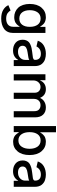

<svg xmlns="http://www.w3.org/2000/svg" viewBox="1140 -1908 983 3304"><g transform="rotate(90 1632.0 -255.5)"><path d="M300.3 215.8Q208.5 215.8 150.1 181.4Q91.8 147 68.4 92.3L159.7 54.7Q168.5 69.3 178 80.3Q187.5 91.3 203.9 104Q220.2 116.7 245.1 123.5Q270 130.4 301.3 130.4Q364.7 130.4 402.6 99.9Q440.4 69.3 440.4 7.8V-99.6H433.6Q426.8 -86.9 419.4 -76.7Q412.1 -66.4 398.4 -52.7Q384.8 -39.1 368.9 -30Q353 -21 328.6 -14.6Q304.2 -8.3 275.4 -8.3Q226.6 -8.3 185.3 -25.9Q144 -43.5 113 -76.2Q82 -108.9 64.7 -160.2Q47.4 -211.4 47.4 -274.9Q47.4 -402.8 111.3 -477.8Q175.3 -552.7 276.4 -552.7Q305.2 -552.7 330.1 -545.7Q355 -538.6 370.4 -529.3Q385.7 -520 399.7 -504.9Q413.6 -489.7 419.9 -480.2Q426.3 -470.7 434.1 -457H441.9V-545.4H546.4V12.2Q546.4 63.5 527.6 103Q508.8 142.6 475.1 166.7Q441.4 190.9 397.2 203.4Q353 215.8 300.3 215.8ZM298.8 -96.2Q367.2 -96.2 404.3 -143.8Q441.4 -191.4 441.4 -276.4Q441.4 -361.3 404.3 -411.9Q367.2 -462.4 298.8 -462.4Q229.5 -462.4 192.1 -410.4Q154.8 -358.4 154.8 -276.4Q154.8 -193.8 192.1 -145Q229.5 -96.2 298.8 -96.2Z M847.2 12.2Q766.6 12.2 714.8 -32Q663.1 -76.2 663.1 -154.3Q663.1 -189.9 675.3 -217.5Q687.5 -245.1 706.3 -261.7Q725.1 -278.3 754.4 -290Q783.7 -301.8 810.1 -307.1Q836.4 -312.5 872.1 -316.9Q958 -326.7 972.2 -330.1Q1003.4 -337.4 1008.3 -356Q1009.8 -360.4 1009.8 -366.7V-369.1Q1009.8 -416 983.4 -441.4Q957 -466.8 906.2 -466.8Q856.4 -466.8 824.5 -445.1Q792.5 -423.3 779.3 -390.6L679.7 -413.6Q705.1 -484.4 765.4 -518.6Q825.7 -552.7 904.8 -552.7Q928.2 -552.7 950.7 -549.6Q973.1 -546.4 998 -538.8Q1022.9 -531.2 1043.5 -516.8Q1064 -502.4 1080.8 -482.4Q1097.7 -462.4 1107.2 -431.4Q1116.7 -400.4 1116.7 -362.3V0H1012.7V-74.7H1008.3Q990.7 -39.1 950 -13.4Q909.2 12.2 847.2 12.2ZM870.6 -73.2Q934.1 -73.2 972.2 -109.6Q1010.3 -146 1010.3 -196.8V-267.1Q995.6 -252.4 878.9 -237.8Q854 -234.4 835.2 -228.8Q816.4 -223.1 800.3 -213.6Q784.2 -204.1 775.6 -188.7Q767.1 -173.3 767.1 -152.8Q767.1 -114.3 795.4 -93.8Q823.7 -73.2 870.6 -73.2Z M1257.3 0V-545.4H1359.4V-456.5H1366.2Q1383.8 -502 1422.4 -527.3Q1460.9 -552.7 1514.6 -552.7Q1568.4 -552.7 1605.5 -527.6Q1642.6 -502.4 1661.1 -456.5H1667Q1687 -501 1730 -526.9Q1772.9 -552.7 1830.6 -552.7Q1907.2 -552.7 1953.1 -504.6Q1999 -456.5 1999 -365.7V0H1892.6V-356Q1892.6 -408.7 1864 -434.8Q1835.4 -460.9 1790.5 -460.9Q1739.7 -460.9 1710.4 -429.4Q1681.2 -397.9 1681.2 -347.7V0H1575.2V-362.8Q1575.2 -406.7 1547.6 -433.8Q1520 -460.9 1475.6 -460.9Q1429.2 -460.9 1396.5 -425.8Q1363.8 -390.6 1363.8 -336.4V0Z M2149.4 0V-727.1H2255.4V-457H2261.7Q2269.5 -471.2 2275.6 -480.5Q2281.7 -489.7 2295.9 -504.9Q2310.1 -520 2325.2 -529.3Q2340.3 -538.6 2365 -545.7Q2389.6 -552.7 2418.5 -552.7Q2519.5 -552.7 2583.5 -477.1Q2647.5 -401.4 2647.5 -271.5Q2647.5 -141.6 2584 -65.4Q2520.5 10.7 2419.4 10.7Q2391.1 10.7 2366.7 3.9Q2342.3 -2.9 2326.4 -12.5Q2310.5 -22 2296.6 -36.6Q2282.7 -51.3 2275.9 -61.5Q2269 -71.8 2261.7 -85H2252.9V0ZM2253.4 -272.9Q2253.4 -185.1 2290.8 -132.6Q2328.1 -80.1 2395.5 -80.1Q2464.4 -80.1 2502.2 -134Q2540 -188 2540 -272.9Q2540 -357.4 2502.7 -409.9Q2465.3 -462.4 2395.5 -462.4Q2327.1 -462.4 2290.3 -411.4Q2253.4 -360.4 2253.4 -272.9Z M2924.8 12.2Q2844.2 12.2 2792.5 -32Q2740.7 -76.2 2740.7 -154.3Q2740.7 -189.9 2752.9 -217.5Q2765.1 -245.1 2783.9 -261.7Q2802.7 -278.3 2832 -290Q2861.3 -301.8 2887.7 -307.1Q2914.1 -312.5 2949.7 -316.9Q3035.6 -326.7 3049.8 -330.1Q3081.1 -337.4 3085.9 -356Q3087.4 -360.4 3087.4 -366.7V-369.1Q3087.4 -416 3061 -441.4Q3034.7 -466.8 2983.9 -466.8Q2934.1 -466.8 2902.1 -445.1Q2870.1 -423.3 2856.9 -390.6L2757.3 -413.6Q2782.7 -484.4 2843 -518.6Q2903.3 -552.7 2982.4 -552.7Q3005.9 -552.7 3028.3 -549.6Q3050.8 -546.4 3075.7 -538.8Q3100.6 -531.2 3121.1 -516.8Q3141.6 -502.4 3158.4 -482.4Q3175.3 -462.4 3184.8 -431.4Q3194.3 -400.4 3194.3 -362.3V0H3090.3V-74.7H3085.9Q3068.4 -39.1 3027.6 -13.4Q2986.8 12.2 2924.8 12.2ZM2948.2 -73.2Q3011.7 -73.2 3049.8 -109.6Q3087.9 -146 3087.9 -196.8V-267.1Q3073.2 -252.4 2956.5 -237.8Q2931.6 -234.4 2912.8 -228.8Q2894 -223.1 2877.9 -213.6Q2861.8 -204.1 2853.3 -188.7Q2844.7 -173.3 2844.7 -152.8Q2844.7 -114.3 2873 -93.8Q2901.4 -73.2 2948.2 -73.2Z"/></g></svg>

Font: Interop Med
Style: Regular
Weight: 500
Designer: Rasmus Andersson, Google, Jang Haemin
Foundry: jhaemin
Version: Version 1.007